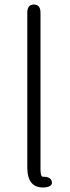

<svg xmlns="http://www.w3.org/2000/svg" viewBox="-20 -815 307 844"><path d="M100 -79V-759Q100 -795 129 -795Q158 -795 158 -759V-73Q158 -37 169 -38Q203 -39 208 -16Q212 6 175 9Q100 13 100 -79Z"/></svg>

Font: Resource Han Rounded JP Light
Style: Regular
Weight: 300
Designer: Cyano Hao (round all glyphs); Ryoko NISHIZUKA 西塚涼子 (kana, bopomofo & ideographs); Paul D. Hunt (Latin, Greek & Cyrillic)
Foundry: Cyano Hao
Version: 0.990